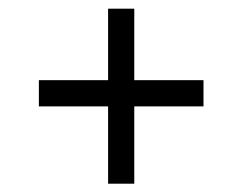

<svg xmlns="http://www.w3.org/2000/svg" viewBox="-20 -473 570 451"><path d="M458 -223.1V-284.7H295.4V-452.6H233.9V-284.7H71.3V-223.1H233.9V-41.5H295.4V-223.1Z"/></svg>

Font: Vazirmatn Light
Style: Regular
Weight: 300
Designer: Saber Rastikerdar
Foundry: Saber Rastikerdar
Version: Version 33.003